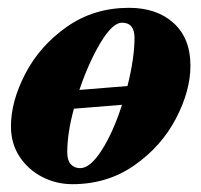

<svg xmlns="http://www.w3.org/2000/svg" viewBox="-20 -457 515 491"><path d="M467 -289Q467 -225 430 -154Q393 -83 324 -34.5Q255 14 165 14Q124 14 88 -4.5Q52 -23 30 -56.5Q8 -90 8 -134Q8 -198 45 -269Q82 -340 151 -388.5Q220 -437 310 -437Q381 -437 424 -398Q467 -359 467 -289ZM324 -360Q324 -399 292 -399Q268 -399 237.5 -348.5Q207 -298 183 -227L306 -237Q324 -309 324 -360ZM292 -189 169 -179Q152 -117 152 -67Q152 -47 161 -37Q170 -27 185 -27Q211 -27 240.5 -73.5Q270 -120 292 -189Z"/></svg>

Font: EB Garamond ExtraBold
Style: Italic
Weight: 800
Italic angle: -17.2°
Designer: Georg Duffner and Octavio Pardo
Foundry: Georg Duffner
Version: Version 1.000